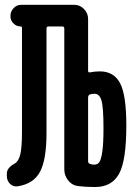

<svg xmlns="http://www.w3.org/2000/svg" viewBox="-20 -750 540 780"><path d="M337.9 -353.5V-94.7Q337.9 -86.9 345.7 -84Q354.5 -81.1 362.3 -81.1Q376 -81.1 383.3 -90.8Q390.6 -100.6 395.5 -133.3Q400.4 -166 400.4 -228.5Q400.4 -315.4 392.1 -342.3Q383.8 -369.1 364.3 -369.1Q354.5 -369.1 344.7 -366.2Q337.9 -362.3 337.9 -353.5ZM51.8 6.8Q34.2 9.8 21 -2.9Q7.8 -15.6 7.8 -35.2V-44.9Q7.8 -68.4 40 -85.9Q55.7 -94.7 62.5 -123Q69.3 -151.4 69.3 -213.9V-636.7Q69.3 -642.6 63.5 -642.6Q46.9 -642.6 34.7 -654.8Q22.5 -667 22.5 -682.6V-685.5Q22.5 -703.1 35.2 -716.8Q47.9 -730.5 66.4 -730.5H281.2Q304.7 -730.5 321.3 -713.4Q337.9 -696.3 337.9 -672.9V-462.9Q337.9 -454.1 345.7 -456.1Q365.2 -460 385.7 -460Q442.4 -460 467.8 -412.1Q493.2 -364.3 493.2 -240.2Q493.2 -96.7 463.4 -43.5Q433.6 9.8 366.2 9.8Q328.1 9.8 296.9 5.9Q272.5 2.9 256.8 -17.1Q241.2 -37.1 241.2 -61.5V-633.8Q241.2 -642.6 233.4 -642.6H176.8Q168.9 -642.6 168.9 -633.8V-209Q168.9 -101.6 142.6 -52.2Q116.2 -2.9 51.8 6.8Z"/></svg>

Font: Rounded Mgen+ 1mn medium
Style: Regular
Weight: 500
Designer: [Source Han Sans]
Ryoko NISHIZUKA  (kana & ideographs); Paul D. Hunt (Latin, Greek & Cyrillic); Wenlong ZHANG  (bopomofo
Version: Version 1.059.20150602